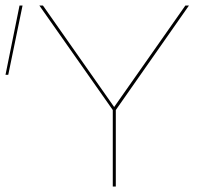

<svg xmlns="http://www.w3.org/2000/svg" viewBox="-22 -678 748 698"><path d="M49 -658H60L8 -406H-2ZM399 -278V0H388V-278L121 -658H134L393 -289L652 -658H665Z"/></svg>

Font: Ysabeau SC Hairline
Style: Regular
Weight: 100
Designer: Christian Thalmann (Catharsis Fonts)
Version: Version 0.003